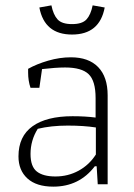

<svg xmlns="http://www.w3.org/2000/svg" viewBox="-20 -688 499 717"><path d="M127 -660 172 -668Q179 -633 195 -615.5Q211 -598 249 -598Q287 -598 303 -615.5Q319 -633 326 -668L371 -660Q352 -559 249 -559Q146 -559 127 -660ZM49 -104Q49 -179 101.5 -216.5Q154 -254 251 -254Q299 -254 337 -249V-322Q337 -386 311 -411Q285 -436 223 -436Q189 -436 137 -430L127 -360H94Q85 -386 85 -417V-431Q117 -449 160 -461.5Q203 -474 245 -474Q311 -474 346.5 -437.5Q382 -401 382 -332V0H345L341 -67H334Q276 9 179 9Q116 9 82.5 -21.5Q49 -52 49 -104ZM338 -111V-212Q293 -219 233 -219Q171 -219 121 -207Q94 -164 94 -113Q94 -66 117.5 -47.5Q141 -29 187 -29Q234 -29 273.5 -50.5Q313 -72 338 -111Z"/></svg>

Font: Athiti Light
Style: Regular
Weight: 300
Designer: CadsonDemak Team
Foundry: CadsonDemak
Version: Version 1.032